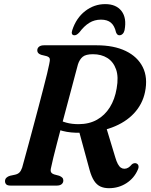

<svg xmlns="http://www.w3.org/2000/svg" viewBox="-20 -926 754 958"><path d="M225 -299 262 -334.5Q283.5 -321.5 311 -314Q338.5 -306.5 372 -306.5Q424.5 -306.5 463.8 -328.5Q503 -350.5 528 -390.5Q553 -430.5 562 -484.5Q572.5 -542.5 559 -580.2Q545.5 -618 515.5 -636.8Q485.5 -655.5 444 -655.5Q408 -655.5 392.5 -642.5Q377 -629.5 369 -605Q364.5 -588.5 356 -556.5Q347.5 -524.5 336.5 -483Q325.5 -441.5 313 -395Q300.5 -348.5 288.2 -302Q276 -255.5 265 -213.8Q254 -172 246.2 -139.8Q238.5 -107.5 235 -90.5Q230.5 -73.5 235.2 -66.2Q240 -59 249.5 -56L275.5 -49Q285.5 -45 290.8 -39.5Q296 -34 296 -25.5Q296 -14 287.5 -7Q279 0 263 0H33Q17 0 11 -6.2Q5 -12.5 5 -22Q5 -32.5 12 -39.2Q19 -46 30 -49L55.5 -54.5Q69 -57.5 77 -65.5Q85 -73.5 90.5 -89.5Q94.5 -104.5 103.2 -135.8Q112 -167 123.2 -209Q134.5 -251 147.2 -298.5Q160 -346 172.5 -393.5Q185 -441 196 -483.5Q207 -526 214.8 -557.8Q222.5 -589.5 225.5 -605.5Q230 -624.5 228.2 -633Q226.5 -641.5 212 -646L185.5 -652.5Q175.5 -656 170.8 -661.2Q166 -666.5 166 -674.5Q166 -686 174.8 -693Q183.5 -700 199.5 -700H462.5Q548.5 -700 607.5 -671.5Q666.5 -643 692.5 -590.8Q718.5 -538.5 703.5 -466.5Q691 -406 648.5 -360.5Q606 -315 538.5 -289.8Q471 -264.5 384.5 -263.5Q331.5 -262.5 293.2 -272.5Q255 -282.5 225 -299ZM374 -272.5 508.5 -295 555 -141.5Q561 -120.5 568 -107.8Q575 -95 583 -89.5Q591 -84 600.5 -84Q611 -84 620 -89.5Q629 -95 637.5 -105.5Q641.5 -109.5 648 -111.2Q654.5 -113 659.5 -111Q668.5 -108 670.8 -99.2Q673 -90.5 667.5 -79Q649.5 -37 610.8 -12Q572 13 523.5 13Q499 13 480.8 4.5Q462.5 -4 449.5 -24Q436.5 -44 427 -78ZM484 -828Q451.5 -828 425.8 -812.2Q400 -796.5 376 -764.5Q369 -757 363.2 -753.5Q357.5 -750 351.5 -750Q342 -750 339.2 -757Q336.5 -764 340.5 -775.5Q360.5 -836.5 405.2 -871Q450 -905.5 505 -905.5Q559.5 -905.5 586.2 -871Q613 -836.5 601.5 -775.5Q599 -764 592 -757Q585 -750 575.5 -750Q570 -750 566 -753.5Q562 -757 559 -764.5Q551.5 -797.5 533.5 -812.8Q515.5 -828 484 -828Z"/></svg>

Font: Fraunces SemiBold
Style: Italic
Weight: 600
Italic angle: -16°
Version: Version 1.000;[b76b70a41]